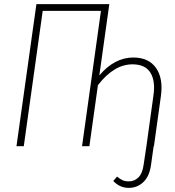

<svg xmlns="http://www.w3.org/2000/svg" viewBox="-20 -702 839 922"><path d="M620.1 -425.8Q693.8 -425.8 729 -376Q764.2 -326.2 752.9 -242.2L719.2 0H717.8L705.1 90.8Q697.8 144 668.7 172.1Q639.6 200.2 598.1 200.2Q555.2 200.2 523.9 167L542 146Q556.2 157.7 568.4 163.3Q580.6 168.9 599.1 168.9Q626 168.9 645.3 149.4Q664.6 129.9 669.9 87.9L683.1 0L716.8 -243.2Q727.1 -313.5 702.1 -353.3Q677.2 -393.1 616.2 -393.1Q527.3 -393.1 450.2 -293L409.2 0H374L464.8 -649.9H185.1L94.2 0H59.1L154.8 -682.1H504.9L457 -339.8Q529.8 -425.8 620.1 -425.8Z"/></svg>

Font: Fira Sans Compressed UltraLight
Style: Italic
Weight: 200
Width: 3
Italic angle: -8°
Designer: Carrois Corporate & Edenspiekermann AG
Foundry: Carrois Corporate GbR & Edenspiekermann AG
Version: Version 4.203;PS 004.203;hotconv 1.0.88;makeotf.lib2.5.64775